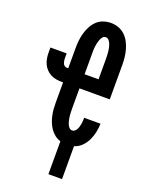

<svg xmlns="http://www.w3.org/2000/svg" viewBox="-173 -826 845 1113"><g transform="rotate(20 250.0 -269.0)"><path d="M271 205V2Q251 -4 235 -16.5Q219 -29 207.5 -45.5Q196 -62 188.5 -81Q181 -100 176.5 -120Q172 -140 170.5 -160Q169 -180 169 -200V-324H161Q143 -324 125.5 -327Q108 -330 92.5 -338Q77 -346 64.5 -359Q52 -372 44.5 -388Q37 -404 34 -421.5Q31 -439 31 -456V-489H131V-456Q131 -449 132.5 -441.5Q134 -434 137 -427Q140 -420 146.5 -415.5Q153 -411 161 -411H169V-535Q169 -559 171.5 -582.5Q174 -606 180.5 -629Q187 -652 198 -673Q209 -694 226 -710.5Q243 -727 266 -735Q289 -743 313 -743Q337 -743 359.5 -735Q382 -727 399.5 -710.5Q417 -694 428 -673Q439 -652 445.5 -629Q452 -606 454.5 -582.5Q457 -559 457 -535V-324H270V-200Q270 -188 270.5 -176.5Q271 -165 272 -154Q273 -143 275.5 -131.5Q278 -120 282 -109Q286 -98 294 -89Q302 -80 314 -80Q323 -80 330 -86.5Q337 -93 341 -101Q345 -109 347.5 -118Q350 -127 351.5 -136Q353 -145 353.5 -154Q354 -163 354 -173H455Q454 -146 448.5 -119.5Q443 -93 431.5 -69Q420 -45 400.5 -25.5Q381 -6 355 2V205ZM270 -411H356V-535Q356 -546 355.5 -557.5Q355 -569 354 -580.5Q353 -592 350.5 -603.5Q348 -615 344 -625.5Q340 -636 332 -645.5Q324 -655 313 -655Q301 -655 293.5 -645.5Q286 -636 282 -625.5Q278 -615 275.5 -603.5Q273 -592 271.5 -580.5Q270 -569 270 -557.5Q270 -546 270 -535Z"/></g></svg>

Font: Zed Mono Semibold
Style: Regular
Weight: 600
Monospace: yes
Designer: Belleve Invis
Foundry: Belleve Invis
Version: Version 1.0.0; ttfautohint (v1.8.4)